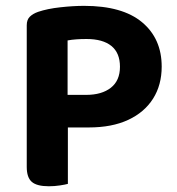

<svg xmlns="http://www.w3.org/2000/svg" viewBox="-20 -642 616 669"><path d="M215.5 -311.4H280.2Q334.5 -311.4 366.3 -336.3Q398 -361.2 398 -409.4Q398 -457.6 368.1 -481.9Q338.1 -506.1 281.6 -506.1Q261.8 -506.1 245.9 -504.9Q229.9 -503.8 215.5 -501.1ZM289.2 -197.9H73.2V-554.1Q73.2 -573.4 84 -583.9Q94.8 -594.4 112.8 -600.7Q145.1 -611.7 190.2 -616.6Q235.3 -621.6 273 -621.6Q406.6 -621.6 475 -564.5Q543.4 -507.4 543.4 -409.8Q543.4 -345.8 513.3 -298.2Q483.1 -250.5 426.5 -224.2Q369.9 -197.9 289.2 -197.9ZM73.2 -261.3H216.5V-1.3Q207.2 1.3 188.7 4.1Q170.1 7 150.2 7Q108.4 7 90.8 -8.3Q73.2 -23.6 73.2 -60.4Z"/></svg>

Font: Baloo Tamma 2
Style: Regular
Weight: 400
Designer: Divya Kowshik, Shuchita Grover and Ek Type
Foundry: Ek Type
Version: Version 1.700